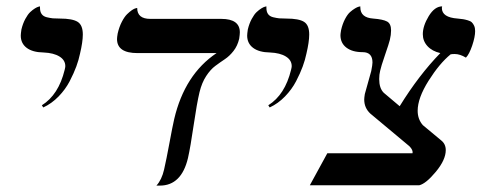

<svg xmlns="http://www.w3.org/2000/svg" viewBox="-20 -579 1505 600"><path d="M115.2 -243.2 110.8 -250Q163.1 -282.7 182.1 -360.8Q184.1 -368.7 184.1 -372.1Q184.1 -391.1 166 -402.3Q147.9 -413.6 116.2 -415Q82 -415.5 63.5 -429.4Q44.9 -443.4 44.9 -467.8Q44.9 -473.1 46.9 -486.8Q51.3 -505.4 59.1 -519.8Q66.9 -534.2 74.5 -541.3Q82 -548.3 89.1 -552.7Q96.2 -557.1 100.6 -558.1L105 -559.1V-554.2Q105 -542.5 110.1 -535.2Q115.2 -527.8 126.2 -525.1Q137.2 -522.5 145 -521.7Q152.8 -521 167 -521Q206.5 -521 222.7 -510.7Q238.8 -500.5 238.8 -471.2Q238.8 -448.2 230 -411.1Q226.1 -392.1 218.5 -371.3Q210.9 -350.6 197.8 -325.2Q184.6 -299.8 163.1 -277.6Q141.6 -255.4 115.2 -243.2Z M603.5 -291Q595.2 -256.3 585.2 -188Q575.2 -119.6 567.4 -85Q546.9 1 479.5 1H468.8Q485.4 -17.1 492.7 -48.8Q500 -80.6 509.5 -132.1Q519 -183.6 524.4 -207Q557.1 -346.2 656.7 -413.1H409.7Q345.7 -413.1 345.7 -457Q345.7 -462.4 347.7 -474.1Q352.5 -495.1 360.8 -511Q369.1 -526.9 377.2 -534.7Q385.3 -542.5 392.3 -547.4Q399.4 -552.2 404.3 -553.2L408.7 -554.2Q408.7 -520 449.7 -520H671.4Q729.5 -520 729.5 -478Q729.5 -471.7 727.5 -458Q722.2 -435.5 709.7 -419.7Q697.3 -403.8 682.6 -394Q668 -384.3 652.8 -373Q637.7 -361.8 624.3 -341.3Q610.8 -320.8 603.5 -291Z M822.8 -243.2 818.4 -250Q870.6 -282.7 889.6 -360.8Q891.6 -368.7 891.6 -372.1Q891.6 -391.1 873.5 -402.3Q855.5 -413.6 823.7 -415Q789.6 -415.5 771 -429.4Q752.4 -443.4 752.4 -467.8Q752.4 -473.1 754.4 -486.8Q758.8 -505.4 766.6 -519.8Q774.4 -534.2 782 -541.3Q789.6 -548.3 796.6 -552.7Q803.7 -557.1 808.1 -558.1L812.5 -559.1V-554.2Q812.5 -542.5 817.6 -535.2Q822.8 -527.8 833.7 -525.1Q844.7 -522.5 852.5 -521.7Q860.4 -521 874.5 -521Q914.1 -521 930.2 -510.7Q946.3 -500.5 946.3 -471.2Q946.3 -448.2 937.5 -411.1Q933.6 -392.1 926 -371.3Q918.5 -350.6 905.3 -325.2Q892.1 -299.8 870.6 -277.6Q849.1 -255.4 822.8 -243.2Z M1179.2 -289.1 1229 -247.1Q1288.6 -343.8 1356 -413.1Q1330.6 -418.9 1315.9 -434.8Q1301.3 -450.7 1301.3 -472.2Q1301.3 -498 1319.8 -528.6Q1338.4 -559.1 1361.8 -559.1Q1361.8 -558.6 1361.3 -556.9Q1360.8 -555.2 1360.8 -554.2Q1360.8 -524.4 1410.2 -521Q1421.4 -520 1427.2 -519Q1433.1 -518.1 1441.7 -515.6Q1450.2 -513.2 1454.3 -509.3Q1458.5 -505.4 1461.7 -498.5Q1464.8 -491.7 1464.8 -481.9Q1464.8 -463.9 1455.6 -436.5Q1446.3 -409.2 1436 -398.9Q1417.5 -410.2 1400.9 -410.2Q1393.1 -410.2 1388.2 -409.2Q1353.5 -380.9 1319.3 -326.7Q1285.2 -272.5 1285.2 -232.9Q1285.2 -206.5 1301.3 -188L1358.9 -140.1Q1373 -128.9 1373 -109.9Q1373 -79.6 1342 -42.2Q1311 -4.9 1290 0H948.2L1002.9 -100.1H1269Q1271.5 -109.9 1259.3 -122.1L1137.2 -224.1Q1118.2 -241.7 1118.2 -268.1Q1118.2 -273.4 1120.1 -285.2L1140.1 -356.9Q1144 -376.5 1144 -383.8Q1144 -416 1113.3 -416Q1081.1 -416 1062.5 -430.2Q1043.9 -444.3 1043.9 -469.2Q1043.9 -473.1 1045.9 -484.9Q1050.3 -504.4 1058.1 -519.3Q1065.9 -534.2 1074 -541.3Q1082 -548.3 1089.4 -552.7Q1096.7 -557.1 1101.1 -558.1L1106 -559.1V-556.2Q1106 -523.9 1146 -521Q1177.2 -518.6 1189.7 -511.7Q1202.1 -504.9 1202.1 -483.9Q1202.1 -470.2 1198.2 -454.1Q1195.8 -443.8 1183.1 -407Q1170.4 -370.1 1168 -357.9Q1165 -346.2 1165 -332Q1165 -303.2 1179.2 -289.1Z"/></svg>

Font: Common Serif News
Style: Italic
Weight: 450
Italic angle: -12°
Designer: Philipp H. Poll, Khaled Hosny
Foundry: Stefan Peev, Context Ltd.
Version: Version 1.026